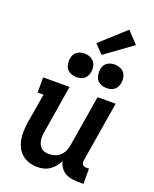

<svg xmlns="http://www.w3.org/2000/svg" viewBox="-179 -1091 957 1197"><g transform="rotate(20 300.0 -492.5)"><path d="M219 8Q190 8 163.5 -0.5Q137 -9 116.5 -26.5Q96 -44 84 -68Q72 -92 67 -119.5Q62 -147 63.5 -175.5Q65 -204 69 -233L102 -429H63V-530H238L187 -217Q184 -202 183 -187.5Q182 -173 184 -159Q186 -145 191.5 -132.5Q197 -120 206.5 -110.5Q216 -101 229.5 -97Q243 -93 258 -93Q278 -93 297.5 -99Q317 -105 332.5 -119Q348 -133 356.5 -152Q365 -171 368 -190L424 -530H544L478 -129Q477 -121 478 -114Q479 -107 483 -102Q487 -97 493.5 -95Q500 -93 508 -93H526V8H491Q468 8 445.5 4Q423 0 404 -11Q385 -22 372.5 -40.5Q360 -59 356 -81Q346 -61 332 -44Q318 -27 299.5 -14.5Q281 -2 260 3Q239 8 219 8ZM456 -602Q438 -602 420.5 -609Q403 -616 393 -629.5Q383 -643 380 -661.5Q377 -680 380 -699Q382 -712 388.5 -724Q395 -736 406.5 -744Q418 -752 431 -755Q444 -758 456 -758Q475 -758 492 -751Q509 -744 519.5 -730.5Q530 -717 533 -698.5Q536 -680 533 -661Q530 -648 523.5 -636Q517 -624 506 -616Q495 -608 482 -605Q469 -602 456 -602ZM256 -602Q238 -602 220.5 -609Q203 -616 193 -629.5Q183 -643 180 -661.5Q177 -680 180 -699Q182 -712 188.5 -724Q195 -736 206.5 -744Q218 -752 231 -755Q244 -758 256 -758Q275 -758 292 -751Q309 -744 319.5 -730.5Q330 -717 333 -698.5Q336 -680 333 -661Q330 -648 323.5 -636Q317 -624 306 -616Q295 -608 282 -605Q269 -602 256 -602ZM357 -786 302 -844 466 -993 538 -917Z"/></g></svg>

Font: Iosevka Curly Slab Extended
Style: Bold Italic
Weight: 700
Width: 7
Italic angle: -9°
Monospace: yes
Designer: Belleve Invis
Foundry: Belleve Invis
Version: Version 11.0.0; ttfautohint (v1.8.3)